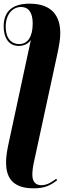

<svg xmlns="http://www.w3.org/2000/svg" viewBox="-20 -785 385 1045"><path d="M162 240C225 240 254 224 291 196L286 188C265 203 239 223 205 223C178 223 156 208 156 166C156 145 159 120 168 82L294 -500C302 -540 308 -571 308 -605C308 -694 266 -765 141 -765C48 -765 0 -724 0 -641C0 -579 28 -535 82 -535C108 -535 135 -546 148 -568L25 4C18 38 13 69 13 99C13 169 38 240 162 240ZM84 -545C42 -545 11 -577 11 -639C11 -704 46 -747 95 -747C135 -747 158 -717 158 -657C158 -585 131 -545 84 -545Z"/></svg>

Font: Noto Serif Display Condensed ExtraBold
Style: Italic
Weight: 800
Width: 3
Italic angle: -12°
Designer: Monotype Design Team
Foundry: Monotype Imaging Inc.
Version: Version 2.009